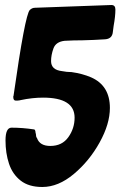

<svg xmlns="http://www.w3.org/2000/svg" viewBox="-20 -742 490 767"><path d="M149 5Q95 5 62.5 -20.5Q30 -46 16 -88Q2 -130 2 -181Q2 -232 26 -232Q70 -232 116 -225Q118 -225 119.5 -222.5Q121 -220 121 -219Q121 -218 121.5 -216Q122 -214 122 -212Q124 -206 124 -201Q124 -200 124.5 -197Q125 -194 128 -190Q139 -159 181 -159Q228 -159 253 -194Q278 -229 278 -272Q278 -352 152 -352Q109 -352 62 -342L58 -341Q52 -340 43 -340Q33 -340 33 -355Q33 -358 34 -359Q80 -683 99 -702Q108 -711 120 -711L425 -722Q441 -722 441 -704Q441 -677 434 -639L431 -616Q429 -587 400 -585Q354 -582 310 -581Q274 -581 238 -579Q203 -575 193.5 -548.5Q184 -522 184 -498Q184 -463 227 -458Q247 -454 266 -454Q309 -448 344 -433Q419 -400 419 -311Q419 -247 378 -173Q337 -99 275 -47Q213 5 149 5Z"/></svg>

Font: Bangerz
Style: Regular
Weight: 400
Designer: vernon adams
Foundry: Vernon Adams
Version: Version 2.10;February 7, 2025;FontCreator 13.0.0.2683 64-bit